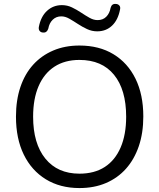

<svg xmlns="http://www.w3.org/2000/svg" viewBox="-20 -945 807 974"><path d="M383 9Q285 9 212.5 -35.5Q140 -80 100.5 -161Q61 -242 61 -353Q61 -437 83.5 -503.5Q106 -570 148 -616.5Q190 -663 249.5 -688.5Q309 -714 383 -714Q483 -714 555.5 -670Q628 -626 667.5 -545.5Q707 -465 707 -354Q707 -270 684 -203Q661 -136 619 -89Q577 -42 517.5 -16.5Q458 9 383 9ZM383 -64Q459 -64 511.5 -98Q564 -132 592 -197Q620 -262 620 -353Q620 -490 558.5 -565.5Q497 -641 383 -641Q309 -641 256.5 -607Q204 -573 176 -508.5Q148 -444 148 -353Q148 -217 210 -140.5Q272 -64 383 -64ZM199 -780Q188 -780 181.5 -787.5Q175 -795 177 -808Q187 -861 218.5 -890Q250 -919 294 -919Q321 -919 345 -907.5Q369 -896 391.5 -881Q414 -866 434.5 -854.5Q455 -843 475 -843Q502 -843 519 -860Q536 -877 541 -905Q544 -916 550.5 -921Q557 -926 567 -925Q578 -925 585 -917.5Q592 -910 589 -897Q579 -844 548.5 -815Q518 -786 473 -786Q446 -786 421.5 -797.5Q397 -809 375 -823.5Q353 -838 332 -850Q311 -862 291 -862Q265 -862 247.5 -845Q230 -828 225 -800Q222 -790 215.5 -784.5Q209 -779 199 -780Z"/></svg>

Font: Nunito
Style: Regular
Weight: 400
Designer: Vernon Adams
Foundry: Vernon Adams
Version: Version 3.602